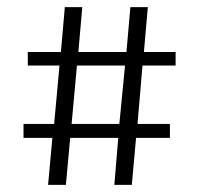

<svg xmlns="http://www.w3.org/2000/svg" viewBox="-20 -519 559 539"><path d="M127 -132H46V-171H132L147 -335H58V-373H151L162 -499H211L200 -373H335L346 -499H395L384 -373H473V-335H380L366 -171H457V-132H362L350 0H301L312 -132H177L165 0H115ZM315 -171 331 -335H196L181 -171Z"/></svg>

Font: Rasa Light
Style: Regular
Weight: 300
Designer: Anna Giedrys (Yrsa+Rasa design), David Brezina (Yrsa art-direction, Rasa art-direction, design)
Foundry: Rosetta Type Foundry
Version: Version 2.004